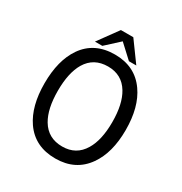

<svg xmlns="http://www.w3.org/2000/svg" viewBox="-199 -1003 1105 1166"><g transform="rotate(30 354.0 -419.5)"><path d="M260.7 -717.8 354.5 -803.7 447.3 -717.8H499L397.5 -857.4H310.5L209 -717.8ZM354.5 -627Q452.1 -627 501 -545.9Q544.9 -473.6 544.9 -346.7Q544.9 -220.7 501 -148.4Q452.1 -66.4 354.5 -66.4Q254.9 -66.4 206.1 -148.4Q163.1 -220.7 163.1 -346.7Q163.1 -473.6 206.1 -545.9Q254.9 -627 354.5 -627ZM354.5 -710.9Q210.9 -710.9 136.7 -603.5Q70.3 -506.8 70.3 -345.7Q70.3 -186.5 136.7 -89.8Q210.9 17.6 354.5 17.6Q496.1 17.6 571.3 -89.8Q639.6 -186.5 639.6 -345.7Q639.6 -506.8 571.3 -603.5Q496.1 -710.9 354.5 -710.9Z"/></g></svg>

Font: Gungsuh
Style: Regular
Weight: 400
Version: Version 2.21